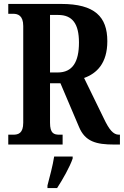

<svg xmlns="http://www.w3.org/2000/svg" viewBox="-20 -734 629 975"><path d="M22 0H298V-50H282C253 -50 234 -57 234 -111V-311H287L381 -90C412 -15 468 0 560 0H589V-50H584C555 -50 534 -76 507 -133L407 -338C471 -361 525 -412 525 -525C525 -649 461 -714 291 -714H22V-664H47C70 -664 98 -656 98 -602V-111C98 -57 73 -50 47 -50H22ZM273 -366H234V-658H276C347 -658 381 -614 381 -518C381 -419 348 -366 273 -366ZM221 208V221H270C298 178 335 113 349 71V61H255C248 107 232 166 221 208Z"/></svg>

Font: Noto Serif Lao ExtraCondensed
Style: Bold
Weight: 700
Width: 2
Designer: Monotype Design Team
Foundry: Monotype Imaging Inc.
Version: Version 2.003